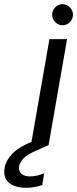

<svg xmlns="http://www.w3.org/2000/svg" viewBox="-121 -690 367 913"><path d="M26 0 114 -504H198L110 0ZM176 -570Q156 -570 141.5 -585Q127 -600 127 -620Q127 -640 141.5 -655Q156 -670 176 -670Q197 -670 211.5 -655Q226 -640 226 -620Q226 -600 211.5 -585Q197 -570 176 -570ZM2 203Q-29 203 -54 193.5Q-79 184 -92 163Q-105 142 -99 108Q-93 73 -62 40.5Q-31 8 39 -20L96 -43L110 0L47 28Q8 45 -9 63Q-26 81 -30 100Q-34 123 -19.5 136Q-5 149 22 149Q53 149 89 134L80 190Q41 203 2 203Z"/></svg>

Font: DM Sans Italic
Style: Regular
Weight: 400
Italic angle: -10°
Designer: Colophon Foundry, Jonny Pinhorn
Foundry: Colophon Foundry
Version: Version 4.004; ttfautohint (v1.8.4.7-5d5b)